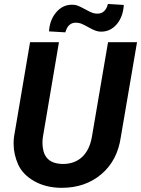

<svg xmlns="http://www.w3.org/2000/svg" viewBox="-20 -920 699 951"><path d="M514.6 -900.4C506.8 -869.6 490.2 -853.5 465.3 -852.5C464.4 -852.5 463.4 -852.5 462.4 -852.5C454.1 -852.5 446.8 -853.5 439 -856C431.6 -858.4 418.9 -864.7 400.9 -874.5C382.8 -884.3 369.6 -890.6 362.3 -893.1C354.5 -895.5 346.2 -896.5 337.9 -896.5C336.9 -896.5 336.4 -896.5 335.4 -896.5C305.2 -896.5 279.3 -883.8 258.3 -858.9C236.8 -834 225.1 -802.2 222.7 -764.6L303.7 -759.8C312 -790.5 328.1 -806.6 353 -807.6C354 -807.6 355 -807.6 356 -807.6C364.3 -807.6 372.6 -806.2 380.4 -803.7C388.2 -800.8 400.4 -794.9 417 -785.6C433.6 -776.4 446.3 -770 454.6 -767.6C462.9 -764.6 471.2 -763.2 480.5 -763.2C512.2 -763.2 538.1 -775.9 559.1 -800.8C579.6 -825.7 590.8 -856.9 593.3 -895.5ZM515.1 -710.9 435.1 -241.7C419.9 -154.3 367.7 -107.9 292.5 -107.9C290.5 -107.9 288.1 -107.9 286.1 -107.9C230 -109.9 198.2 -137.2 191.9 -189.9C190.9 -197.3 190.4 -205.1 190.4 -212.9C190.4 -221.7 190.9 -231.4 192.4 -241.2L272 -710.9H128.9L49.3 -241.7C47.9 -230 47.4 -218.8 47.4 -207.5C47.4 -172.9 55.2 -138.2 70.3 -104.5C85.9 -70.8 112.3 -43.9 149.4 -22.9C186 -2 229.5 9.3 279.8 10.3C282.2 10.3 284.2 10.3 286.6 10.3C363.8 10.3 428.7 -12.2 481.9 -57.1C535.2 -102.1 567.4 -163.6 578.6 -242.2L658.7 -710.9Z"/></svg>

Font: Roboto
Style: Bold Italic
Weight: 700
Italic angle: -12°
Designer: Google
Version: Version 2.137; 2017